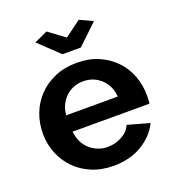

<svg xmlns="http://www.w3.org/2000/svg" viewBox="-134 -836 867 952"><g transform="rotate(-20 299.5 -360.0)"><path d="M218 -730 303 -667 388 -730 457 -698 351 -597H254L148 -698ZM304 10Q241 10 190 -11.5Q139 -33 103 -70Q67 -107 47.5 -156Q28 -205 28 -259Q28 -315 47 -364.5Q66 -414 102 -451.5Q138 -489 189.5 -511Q241 -533 305 -533Q369 -533 419.5 -511Q470 -489 505.5 -452Q541 -415 559.5 -366Q578 -317 578 -264Q578 -251 577.5 -239Q577 -227 575 -219H170Q173 -188 185 -164Q197 -140 216 -123Q235 -106 259 -97Q283 -88 309 -88Q349 -88 384.5 -107.5Q420 -127 433 -159L548 -127Q519 -67 455.5 -28.5Q392 10 304 10ZM440 -306Q435 -365 396.5 -400.5Q358 -436 303 -436Q276 -436 252.5 -426.5Q229 -417 211 -400Q193 -383 181.5 -359Q170 -335 168 -306Z"/></g></svg>

Font: Oxford Sans
Style: Bold
Weight: 700
Designer: Matt McInerney, Pablo Impallari, Rodrigo Fuenzalida
Foundry: Matt McInerney, Pablo Impallari, Rodrigo Fuenzalida
Version: Version 3.000g; ttfautohint (v1.5) -l 8 -r 28 -G 28 -x 14 -D